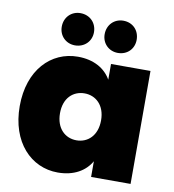

<svg xmlns="http://www.w3.org/2000/svg" viewBox="-86 -856 853 939"><g transform="rotate(10 340.0 -386.5)"><path d="M24 -281C24 -102 130 7 263 7C343 7 399 -27 428 -78V0H624V-561H428V-483C399 -534 343 -568 263 -568C130 -568 24 -461 24 -281ZM428 -281C428 -205 382 -164 326 -164C270 -164 224 -205 224 -281C224 -357 270 -397 326 -397C382 -397 428 -356 428 -281ZM238 -620C285 -620 319 -654 319 -699C319 -746 285 -780 238 -780C193 -780 159 -746 159 -699C159 -654 193 -620 238 -620ZM451 -620C498 -620 531 -654 531 -699C531 -746 498 -780 451 -780C406 -780 372 -746 372 -699C372 -654 406 -620 451 -620Z"/></g></svg>

Font: SVN-Poppins ExtraBold
Style: Regular
Weight: 800
Designer: Ninad Kale (Devanagari), Jonny Pinhorn (Latin)
Foundry: Indian Type Foundry
Version: Version 3.002 2017; ttfautohint (v1.8.3)